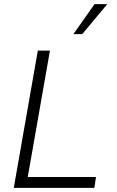

<svg xmlns="http://www.w3.org/2000/svg" viewBox="-20 -914 569 934"><path d="M47 0 164 -668H223L115 -53H447L439 0ZM337 -748 440 -894H502L380 -748Z"/></svg>

Font: Gantari Light
Style: Italic
Weight: 300
Italic angle: -10°
Version: Version 1.000